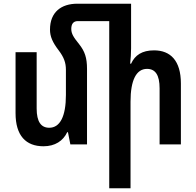

<svg xmlns="http://www.w3.org/2000/svg" viewBox="-20 -780 1061 1037"><path d="M450 -408C450 -468 438 -503 407 -542C377 -579 365 -598 365 -624C365 -650 376 -666 400 -666H570V237H685V-231C685 -347 716 -408 774 -408C819 -408 842 -375 842 -303V0H957V-329C957 -452 901 -508 812 -508C747 -508 709 -482 688 -436H683C686 -464 688 -492 688 -519V-760H398C311 -760 250 -715 250 -620C250 -583 264 -551 297 -508C325 -471 336 -442 336 -403V-267C336 -151 304 -90 246 -90C202 -90 178 -122 178 -194V-498H64V-169C64 -47 120 10 215 10C277 10 321 -19 343 -66H347L360 0H450Z"/></svg>

Font: Noto Sans Armenian Condensed SemiBold
Style: Regular
Weight: 600
Width: 3
Designer: Monotype Design Team
Foundry: Monotype Imaging Inc.
Version: Version 2.008